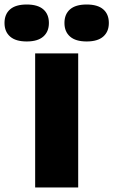

<svg xmlns="http://www.w3.org/2000/svg" viewBox="-95 -832 503 852"><path d="M61 0V-595H252V0ZM289.5 -648Q240.5 -648 215.8 -669.8Q191 -691.5 191 -730Q191 -769 215.8 -790.5Q240.5 -812 289.5 -812Q338.5 -812 363.2 -790.5Q388 -769 388 -730Q388 -691.5 363.2 -669.8Q338.5 -648 289.5 -648ZM23.5 -648Q-25.5 -648 -50.2 -669.8Q-75 -691.5 -75 -730Q-75 -769 -50.2 -790.5Q-25.5 -812 23.5 -812Q72.5 -812 97.2 -790.5Q122 -769 122 -730Q122 -691.5 97.2 -669.8Q72.5 -648 23.5 -648Z"/></svg>

Font: Encode Sans SC Condensed Thin ExtraBold
Style: Regular
Weight: 800
Version: Version 3.002